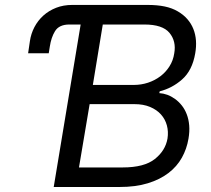

<svg xmlns="http://www.w3.org/2000/svg" viewBox="-20 -747 843 767"><path d="M99.4 -582.4Q103.7 -612.2 117.5 -638.7Q131.4 -665.1 153.2 -684.8Q175.1 -704.5 204.2 -715.9Q233.3 -727.3 268.5 -727.3H569.6Q608.3 -727.3 638.1 -721.1Q668 -714.8 690.7 -701.3Q713.1 -688.2 728.5 -670.5Q744 -652.7 752.5 -631.2Q761 -609.7 762.8 -585.2Q764.6 -560.7 759.9 -534.1Q748.2 -465.2 707 -429.3Q668 -394.9 617.9 -382.1L616.5 -375Q632.8 -373.9 648.4 -368.3Q664.1 -362.6 679.3 -351.6Q694.2 -340.9 706.3 -325.6Q718.4 -310.4 726 -290.5Q733.7 -270.6 735.8 -246.3Q737.9 -221.9 733 -193.2Q726.2 -152.3 706.5 -117Q686.8 -81.7 652.9 -55.8Q619 -29.8 570.5 -14.9Q522 0 457.4 0H194.6L302.2 -649.1H257.1Q215.9 -649.1 199.6 -622.2Q191.8 -609.4 186.8 -594.3Q181.8 -579.2 179 -561.1L174.7 -534.1H92.3ZM470.2 -78.1Q556.5 -78.1 598.7 -111.9Q640.6 -145.2 649.1 -193.2Q653.4 -220.9 646.7 -245.9Q639.9 -271 623 -289.8Q606.2 -308.6 579.5 -319.8Q552.9 -331 517 -331H338.1L295.5 -78.1ZM350.9 -407.7H514.2Q544 -407.7 571.4 -416.7Q598.7 -425.8 620.6 -442.3Q642.4 -458.8 657.1 -482.1Q671.9 -505.3 676.1 -534.1Q684.7 -582 657 -615.8Q629.3 -649.1 556.8 -649.1H390.6Z"/></svg>

Font: Inter P
Style: Italic
Weight: 400
Italic angle: -9.40001°
Designer: Rasmus Andersson
Foundry: rsms
Version: Version 3.018;git-588b23468